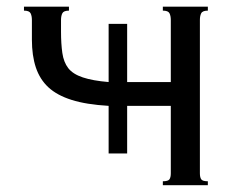

<svg xmlns="http://www.w3.org/2000/svg" viewBox="-20 -547 735 567"><path d="M355.5 -234.4V-93.8H300.8V-234.4Q234.4 -238.3 191.4 -252Q148.4 -265.6 123 -289.1Q97.7 -312.5 85.9 -347.7Q74.2 -382.8 74.2 -429.7V-488.3Q74.2 -500 70.3 -507.8Q66.4 -515.6 50.8 -515.6V-527.3H183.6V-515.6Q168 -515.6 164.1 -507.8Q160.2 -500 160.2 -488.3V-453.1Q160.2 -418 164.1 -390.6Q168 -363.3 181.6 -345.7Q195.3 -328.1 224.6 -318.4Q253.9 -308.6 300.8 -304.7V-476.6H355.5V-304.7H484.4V-488.3Q484.4 -500 480.5 -507.8Q476.6 -515.6 460.9 -515.6V-527.3H593.8V-515.6Q578.1 -515.6 574.2 -507.8Q570.3 -500 570.3 -488.3V-35.2Q570.3 -23.4 574.2 -17.6Q578.1 -11.7 593.8 -11.7V0H460.9V-11.7Q476.6 -11.7 480.5 -17.6Q484.4 -23.4 484.4 -35.2V-234.4Z"/></svg>

Font: 和音 by 宁静之雨，公众号njzyshare
Style: Regular
Weight: 400
Designer: Steve Matteson
Foundry: Ascender Corporation
Version: Version 6.00;June 8, 2018;FontCreator 11.0.0.2388 32-bit